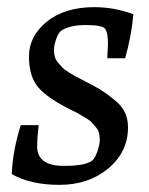

<svg xmlns="http://www.w3.org/2000/svg" viewBox="-20 -508 418 537"><path d="M280 -345 282 -385Q282 -418 273.5 -428Q265 -438 220 -438Q175 -438 151 -422Q143 -416 137 -398.5Q131 -381 131 -369Q131 -357 133.5 -348.5Q136 -340 143 -332Q150 -324 154.5 -319Q159 -314 172 -306Q185 -298 190.5 -295Q196 -292 212.5 -283.5Q229 -275 244 -267Q274 -251 306 -223.5Q338 -196 338 -152Q338 -83 283 -37Q228 9 146.5 9Q65 9 13 -21Q15 -84 38 -158H88Q84 -123 84 -98Q84 -44 159 -44Q219 -44 238 -59Q246 -66 252.5 -85Q259 -104 259 -116.5Q259 -129 256.5 -137.5Q254 -146 247 -153.5Q240 -161 236 -166Q232 -171 219 -178.5Q206 -186 201.5 -189Q197 -192 180 -200Q115 -232 88 -262.5Q61 -293 61 -350Q61 -407 111 -447.5Q161 -488 244 -488Q300 -488 353 -468Q348 -409 330 -345Z"/></svg>

Font: Poly
Style: Italic
Weight: 400
Italic angle: -10°
Designer: Nicolas Silva
Foundry: Jose Nicolas Silva Schwarzenberg
Version: Version 1.003